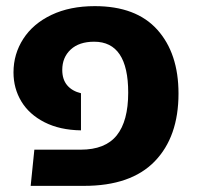

<svg xmlns="http://www.w3.org/2000/svg" viewBox="-20 -606 641 626"><path d="M92 -118H243Q323 -118 360.5 -164.5Q398 -211 398 -304Q398 -470 287 -470Q238 -470 210.5 -444.5Q183 -419 183 -378Q183 -347 199 -328Q215 -309 244 -302V-181Q175 -182 125 -207.5Q75 -233 49.5 -275.5Q24 -318 24 -370Q24 -430 56 -479.5Q88 -529 148 -557.5Q208 -586 289 -586Q424 -586 493 -509Q562 -432 562 -301Q562 -160 484.5 -80Q407 0 254 0H80Z"/></svg>

Font: FiraGOUPP
Style: Bold
Weight: 700
Designer: bBox Type
Foundry: bBox Type GmbH
Version: Version 1.001